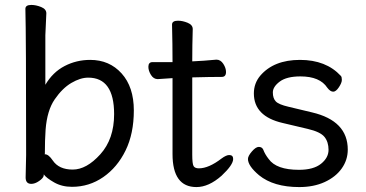

<svg xmlns="http://www.w3.org/2000/svg" viewBox="-20 -735 1483 779"><path d="M443 -272Q443 -420 338 -420Q306 -420 269.5 -398.5Q233 -377 202 -332Q171 -287 165 -209Q162 -167 162 -111L161 -110Q161 -109 163 -109Q177 -109 194 -84Q219 -47 275 -47Q331 -47 387 -109Q443 -171 443 -272ZM272 23Q231 23 199.5 5Q168 -13 158 -27V-30L157 -21Q155 -12 138.5 -0.5Q122 11 107 11Q84 11 84 -15L86 -106Q86 -593 83 -699Q83 -715 107 -715Q126 -715 147 -706.5Q168 -698 168 -681L164 -592V-391Q194 -442 242 -467Q290 -492 346 -492Q424 -492 473.5 -437Q523 -382 523 -287Q523 -193 489.5 -124.5Q456 -56 399 -16.5Q342 23 272 23Z M777 24Q680 24 680 -110V-418L620 -414Q603 -414 592.5 -431Q582 -448 582 -464Q582 -483 599 -483H680Q680 -556 678 -635Q678 -651 702 -651Q721 -651 741.5 -642.5Q762 -634 762 -617Q760 -552 760 -486Q806 -488 858 -493Q875 -493 886 -476Q897 -459 897 -443Q897 -423 880 -423Q832 -423 760 -421V-108Q760 -70 765.5 -61Q771 -52 787 -52Q827 -52 879 -92Q898 -106 910 -106Q926 -106 926 -90Q926 -66 879 -22Q827 24 777 24Z M1194 24Q1090 24 1031 -24Q986 -62 986 -90Q986 -102 1002 -120.5Q1018 -139 1030 -139Q1043 -139 1048 -128Q1055 -109 1070 -90Q1101 -46 1193 -46Q1252 -46 1282.5 -70.5Q1313 -95 1313 -127Q1313 -159 1296.5 -179.5Q1280 -200 1228.5 -212Q1177 -224 1127 -236Q1010 -263 1010 -356Q1010 -397 1036 -428Q1091 -492 1197 -492Q1303 -492 1363 -427Q1367 -423 1367 -411Q1367 -399 1355 -381Q1343 -363 1332 -363Q1320 -363 1308 -379Q1278 -425 1199 -425Q1143 -425 1115 -404Q1087 -383 1087 -360Q1087 -336 1099 -323.5Q1111 -311 1150 -302L1246 -279Q1391 -245 1391 -128Q1391 -86 1366.5 -51.5Q1342 -17 1297.5 3.5Q1253 24 1194 24Z"/></svg>

Font: LXGW WenKai Lite
Style: Bold
Weight: 700
Designer: LXGW / Fontworks Inc.
Foundry: LXGW / Fontworks Inc.
Version: Version 1.330;April 28, 2024